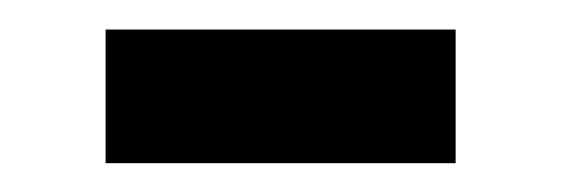

<svg xmlns="http://www.w3.org/2000/svg" viewBox="-20 -318 380 130"><path d="M51.5 -298H288.5V-207.5H51.5Z"/></svg>

Font: Newsreader 60pt ExtraBold
Style: Regular
Weight: 800
Designer: Hugues Gentile
Foundry: Production Type
Version: Version 1.003